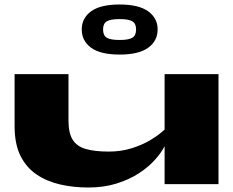

<svg xmlns="http://www.w3.org/2000/svg" viewBox="-20 -820 1038 855"><path d="M953 0H713V-169Q699 -141 670.5 -109Q642 -77 599.5 -49Q557 -21 500 -3Q443 15 373 15Q307 15 248 1.5Q189 -12 143 -43Q97 -74 71 -126.5Q45 -179 45 -258V-490H285V-283Q285 -228 303.5 -198Q322 -168 362 -156.5Q402 -145 465 -145Q519 -145 567 -160Q615 -175 652.5 -198Q690 -221 713 -243V-490H953ZM513 -577Q427 -577 385.5 -607.5Q344 -638 344 -689Q344 -739 385.5 -769.5Q427 -800 513 -800Q598 -800 640 -769.5Q682 -739 682 -689Q682 -638 640 -607.5Q598 -577 513 -577ZM513 -642Q553 -642 569.5 -652Q586 -662 586 -689Q586 -715 569.5 -725Q553 -735 513 -735Q472 -735 455.5 -725Q439 -715 439 -689Q439 -662 455.5 -652Q472 -642 513 -642Z"/></svg>

Font: Syne ExtraBold
Style: Regular
Weight: 800
Designer: Lucas Descroix
Foundry: Bonjour Monde
Version: Version 2.200; ttfautohint (v1.8.4)